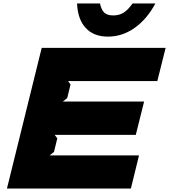

<svg xmlns="http://www.w3.org/2000/svg" viewBox="-20 -1086 974 1106"><path d="M780.8 -190.9 733.9 0H20L220.2 -810.1H934.1L886.2 -619.1H372.1L386.2 -599.1L367.2 -521L341.8 -501H810.1L762.2 -309.1H294.9L310.1 -289.1L291 -210.9L266.1 -190.9ZM743.2 -1065.9H875Q826.2 -975.1 755.1 -925Q684.1 -875 602.1 -875Q519.5 -875 473.6 -925Q427.7 -975.1 423.8 -1065.9H556.2Q563.5 -1029.3 580.8 -1013.2Q598.1 -997.1 631.8 -997.1Q667 -997.1 692.4 -1013.2Q717.8 -1029.3 743.2 -1065.9Z"/></svg>

Font: Sinkin Sans 900 X Black Italic
Style: Regular
Weight: 950
Italic angle: -112°
Designer: Keith Bates
Foundry: K-Type
Version: Sinkin Sans (version 1.0)  by Keith Bates   •   © 2014   www